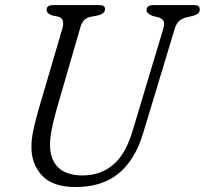

<svg xmlns="http://www.w3.org/2000/svg" viewBox="-20 -720 804 754"><path d="M500.5 -205.5 620.5 -604.5Q626.5 -623 623.5 -634.2Q620.5 -645.5 603.5 -651.5L579.5 -657.5Q555.5 -667 555.5 -680Q555.5 -700 583 -700H743.5Q764.5 -700 764.5 -683.5Q764.5 -673.5 758.8 -667.8Q753 -662 737 -657.5L710.5 -651.5Q692 -646 682 -636.2Q672 -626.5 665 -603.5L542.5 -198Q511 -92.5 446 -39Q381 14.5 277.5 14.5Q186.5 14.5 144.5 -31.2Q102.5 -77 103.5 -144.5Q103.5 -176 112.2 -215Q121 -254 132 -291.5L225.5 -610Q230 -626.5 226.5 -638.5Q223 -650.5 209 -654.5L184.5 -659.5Q163 -667 163 -682.5Q163.5 -700 189.5 -700H370.5Q392.5 -700 392.5 -684.5Q392.5 -676 386.2 -669.8Q380 -663.5 365 -659.5L333.5 -653.5Q305 -646.5 296 -614L202.5 -291.5Q191 -251 184 -216.2Q177 -181.5 176.5 -153Q176 -93.5 208.8 -62.2Q241.5 -31 304 -31Q374.5 -31 424 -72.8Q473.5 -114.5 500.5 -205.5Z"/></svg>

Font: Fraunces 72pt SuperSoft Light
Style: Italic
Weight: 300
Italic angle: -16°
Version: Version 1.000;[b76b70a41]